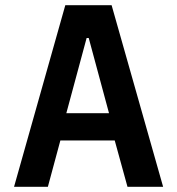

<svg xmlns="http://www.w3.org/2000/svg" viewBox="-20 -718 680 738"><path d="M470 0 421 -178H212L164 0H34L231 -698H409L607 0ZM399 -283 321 -572H313L235 -283Z"/></svg>

Font: Writer SemiBold
Style: Regular
Weight: 600
Monospace: yes
Designer: Mike Abbink, Paul van der Laan, Pieter van Rosmalen
Foundry: Bold Monday
Version: Version 2.001 2020